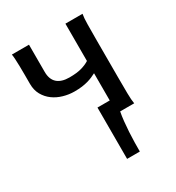

<svg xmlns="http://www.w3.org/2000/svg" viewBox="-172 -604 848 925"><g transform="rotate(-30 252.5 -141.5)"><path d="M349.1 0Q344.7 22.9 341.8 50.5Q338.9 78.1 337.2 106.9Q335.4 135.7 335 163.6Q334.5 191.4 334.5 214.8H263.7V-70.8H332V-222.2Q320.8 -216.3 308.8 -211.2Q296.9 -206.1 282.2 -201.9Q267.6 -197.8 249.3 -195.3Q231 -192.9 207.5 -192.9Q176.3 -192.9 146 -201.7Q115.7 -210.4 92 -227.8Q68.4 -245.1 53.7 -271.2Q39.1 -297.4 39.1 -332V-382.3Q39.1 -407.7 38.6 -429.9Q38.1 -452.1 37.1 -470Q36.1 -487.8 34.2 -498H129.4V-346.7Q129.4 -305.2 152.6 -284.4Q175.8 -263.7 219.7 -263.7Q262.2 -263.7 288.6 -271.5Q314.9 -279.3 332 -290.5V-498H427.2Q423.3 -477.5 422.9 -439.7Q422.4 -401.9 422.4 -351.6V-146.5Q422.4 -96.2 422.9 -58.3Q423.3 -20.5 427.2 0Z"/></g></svg>

Font: Andika CyrE
Style: Regular
Weight: 400
Designer: Victor Gaultney, Annie Olsen, Julie Remington, Don Collingsworth, Eric Hays, Becca Hirsbrunner
Foundry: SIL International
Version: Version 5.000